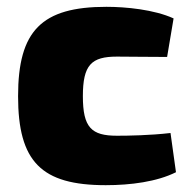

<svg xmlns="http://www.w3.org/2000/svg" viewBox="-20 -531 559 563"><path d="M292 -511C102 -511 33 -441 33 -249C33 -57 101 12 290 12C363 12 440 2 496 -26L480 -141C420 -134 356 -133 323 -133C248 -133 223 -157 223 -249C223 -341 248 -365 323 -365C363 -365 411 -364 470 -364L489 -477C432 -503 349 -511 292 -511Z"/></svg>

Font: Exo 2 Extra Bold
Style: Regular
Weight: 800
Designer: Natanael Gama
Version: Version 1.001;PS 001.001;hotconv 1.0.88;makeotf.lib2.5.64775